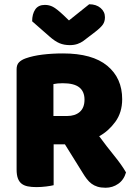

<svg xmlns="http://www.w3.org/2000/svg" viewBox="-20 -874 642 902"><path d="M232 -196V-4Q221 -1 197.5 2Q174 5 151 5Q128 5 110.5 1.5Q93 -2 81.5 -11Q70 -20 64 -36Q58 -52 58 -78V-549Q58 -570 69.5 -581.5Q81 -593 101 -600Q135 -612 180 -617.5Q225 -623 276 -623Q414 -623 484 -565Q554 -507 554 -408Q554 -346 522 -302Q490 -258 446 -234Q482 -185 517 -142Q552 -99 572 -64Q562 -29 535.5 -10.5Q509 8 476 8Q454 8 438 3Q422 -2 410 -11Q398 -20 388 -33Q378 -46 369 -61L285 -196ZM304 -778 399 -854Q432 -854 452.5 -836.5Q473 -819 473 -793Q473 -773 463.5 -759Q454 -745 427 -724L372 -682Q360 -673 344 -667.5Q328 -662 308 -662Q281 -662 259.5 -671Q238 -680 212 -703L131 -774Q131 -808 145.5 -829.5Q160 -851 191 -851Q211 -851 228.5 -842Q246 -833 278 -803ZM295 -329Q333 -329 355 -348.5Q377 -368 377 -406Q377 -444 352.5 -463.5Q328 -483 275 -483Q260 -483 251 -482Q242 -481 231 -479V-329Z"/></svg>

Font: Baloo Chettan
Style: Regular
Weight: 400
Designer: Maithili Shingre and Ek Type
Foundry: Ek Type
Version: Version 1.443;PS 1.000;hotconv 16.6.51;makeotf.lib2.5.65220;